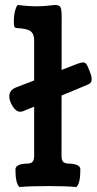

<svg xmlns="http://www.w3.org/2000/svg" viewBox="-20 -753 391 777"><path d="M229 -122.6Q229 -115.2 229.7 -111.1Q230.5 -106.9 233.2 -101.6Q235.8 -96.2 242.7 -93.5Q249.5 -90.8 260.3 -90.8Q278.8 -90.8 292 -85Q305.2 -79.1 305.2 -67.4Q305.2 -10.3 289.1 3.9Q247.1 0 176.8 0Q101.6 0 58.6 3.9Q42.5 -10.7 42.5 -67.4Q42.5 -79.1 55.7 -85Q68.8 -90.8 87.4 -90.8Q106.4 -90.8 112.3 -98.9Q118.2 -106.9 118.2 -121.6V-590.3Q118.2 -616.2 103.3 -627Q88.4 -637.7 45.9 -639.6Q39.6 -641.1 37.8 -646Q36.1 -650.9 36.1 -667Q36.1 -691.9 41.5 -710.9Q46.9 -730 52.2 -732.9Q92.3 -727.5 129.9 -727.5Q151.9 -727.5 176.3 -730.2Q200.7 -732.9 202.1 -732.9Q219.2 -732.9 224.4 -724.4Q229.5 -715.8 229.5 -685.1Q229.5 -684.1 229.5 -682.1Q229 -613.3 229 -122.6ZM73.7 -303.2Q68.4 -300.8 61.5 -300.8Q45.4 -300.8 31.5 -322.3Q17.6 -343.8 17.6 -363.3Q17.6 -389.2 47.9 -400.4Q216.8 -464.8 292.5 -494.6Q308.6 -500.5 316.4 -500.5Q327.1 -500.5 333 -487.8Q351.1 -448.7 351.1 -433.1Q351.1 -417 337.4 -411.6Q292.5 -392.1 202.4 -355.7Q112.3 -319.3 73.7 -303.2Z"/></svg>

Font: Coustard
Style: Regular
Weight: 400
Foundry: vernon adams
Version: Version 1.001